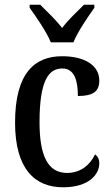

<svg xmlns="http://www.w3.org/2000/svg" viewBox="-20 -786 475 816"><path d="M196 -606H292C310 -651 354 -715 381 -753V-766H337C308 -737 269 -701 244 -667C218 -701 180 -737 151 -766H106V-753C133 -715 178 -651 196 -606ZM248 10C359 10 402 -46 402 -91C402 -110 395 -122 384 -130C364 -87 324 -51 265 -51C183 -51 148 -125 148 -266C148 -443 186 -495 245 -495C297 -495 311 -442 311 -378C378 -378 402 -399 402 -444C402 -508 340 -547 244 -547C131 -547 44 -480 44 -265C44 -68 128 10 248 10Z"/></svg>

Font: Noto Serif Thai Condensed Medium
Style: Regular
Weight: 500
Width: 3
Designer: Monotype Design Team
Foundry: Monotype Imaging Inc.
Version: Version 2.002